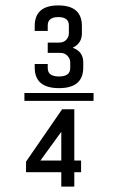

<svg xmlns="http://www.w3.org/2000/svg" viewBox="-20 -688 435 708"><path d="M70 -316V-345H325V-316ZM282 -592V-565Q282 -528 248 -512Q287 -498 287 -458V-439Q287 -363 197.5 -363Q108 -363 108 -439V-452H156V-437Q156 -406 197.5 -406Q239 -406 239 -437V-458Q239 -471 229 -482Q219 -493 203 -493H156V-531H198Q215 -531 224.5 -541.5Q234 -552 234 -565V-594Q234 -625 195 -625Q156 -625 156 -594V-574H108V-592Q108 -668 195 -668Q282 -668 282 -592ZM254 -285V-96H279V-53H254V0H206V-53H76V-92L209 -285ZM206 -96V-202L129 -96Z"/></svg>

Font: Unica One
Style: Regular
Weight: 400
Designer: Eduardo Rodriguez Tunni
Foundry: Eduardo Rodriguez Tunni
Version: Version 1.001